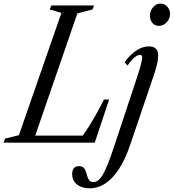

<svg xmlns="http://www.w3.org/2000/svg" viewBox="-75 -792 964 1066"><path d="M-55 0 -47 -22.5 30 -41.5 266 -720.5 201 -739.5 209.5 -761.5H447L438.5 -739.5L354.5 -717.5L120.5 -39H384.5Q418.5 -86.5 448.8 -139.8Q479 -193 502.5 -239.5H531L451 0ZM422.5 253.5Q394.5 253.5 372.5 244Q350.5 234.5 338 216.8Q325.5 199 325.5 174.5Q325.5 154 334.8 142.2Q344 130.5 363.5 130.5Q381 130.5 389.5 139.5Q398 148.5 402.2 161.5Q406.5 174.5 410.2 187.8Q414 201 421.2 210Q428.5 219 443.5 219Q457.5 219 470.5 209Q483.5 199 496.5 176.5Q509.5 154 524.2 117.2Q539 80.5 556.5 27.5L648.5 -250Q675.5 -330 689.8 -374.8Q704 -419.5 709.2 -441.5Q714.5 -463.5 714.5 -474Q714.5 -487 702.5 -487Q687.5 -487 670 -472Q652.5 -457 633.5 -428.5L616.5 -446Q646 -487.5 681.2 -511Q716.5 -534.5 750.5 -534.5Q776.5 -534.5 789.8 -522.2Q803 -510 803 -487Q803 -474.5 801.5 -460.8Q800 -447 794.2 -425Q788.5 -403 776 -365.5L648.5 10Q621 92 585.8 146Q550.5 200 509.5 226.8Q468.5 253.5 422.5 253.5ZM807.5 -648.5Q784.5 -648.5 771 -664.8Q757.5 -681 757.5 -704.5Q757.5 -732 774.8 -752Q792 -772 816.5 -772Q838.5 -772 853.8 -755Q869 -738 869 -714.5Q869 -697.5 860.5 -682.2Q852 -667 838 -657.8Q824 -648.5 807.5 -648.5Z"/></svg>

Font: Libre Caslon Condensed
Style: Italic
Weight: 400
Italic angle: -22.583°
Designer: Pablo Impallari, Rodrigo Fuenzalida, Katja Schimmel, Ertekin Erdin
Foundry: Pablo Impallari, Rodrigo Fuenzalida
Version: Version 2.000;gftools[0.9.33]